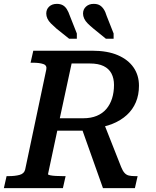

<svg xmlns="http://www.w3.org/2000/svg" viewBox="-44 -972 806 992"><path d="M374 -321 488 -347 582 -109Q590 -89 599.5 -78.5Q609 -68 622 -65Q635 -62 654 -62H667L653 0H488ZM295 -62 281 0H-24L-10 -62H1Q34 -62 57.5 -68.5Q81 -75 86 -96L195 -612Q200 -634 180 -641Q160 -648 125 -648H114L128 -710H432Q511 -710 564.5 -687Q618 -664 646 -623.5Q674 -583 674 -529Q674 -482 658 -444Q642 -406 611.5 -378Q581 -350 538 -332.5Q495 -315 441 -309Q430 -307 421 -304Q412 -301 404 -299Q396 -297 388 -297H252L204 -72Q204 -69 215 -66.5Q226 -64 244 -63Q262 -62 281 -62ZM420 -644H326L265 -361H386Q426 -361 456 -373.5Q486 -386 505.5 -409Q525 -432 535 -463.5Q545 -495 545 -533Q545 -567 532 -592Q519 -617 491.5 -630.5Q464 -644 420 -644ZM317 -890 353 -799V-772H313L248 -824Q231 -839 219 -851Q207 -863 201 -876Q195 -889 195 -902Q195 -924 210 -938Q225 -952 250 -952Q267 -952 279.5 -945.5Q292 -939 301 -925Q310 -911 317 -890ZM507 -890 543 -799V-772H503L439 -824Q421 -839 409 -851Q397 -863 391 -876Q385 -889 385 -902Q385 -924 400.5 -938Q416 -952 440 -952Q458 -952 470 -945.5Q482 -939 491.5 -925Q501 -911 507 -890Z"/></svg>

Font: Roboto Serif Medium
Style: Italic
Weight: 500
Italic angle: -10°
Designer: Greg Gazdowicz
Foundry: Commercial Type
Version: Version 1.008